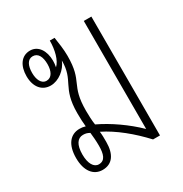

<svg xmlns="http://www.w3.org/2000/svg" viewBox="-136 -658 731 768"><g transform="rotate(-30 229.0 -274.5)"><path d="M121 5C166 5 189 -28 189 -85C189 -102 189 -117 187 -133C246 -104 305 -55 356 0H388V-549H353V-50C304 -98 242 -141 185 -168C182 -187 181 -214 181 -233C181 -357 227 -338 227 -461C227 -491 222 -523 218 -549H196C196 -506 185 -463 164 -444C166 -453 167 -463 167 -473C167 -518 145 -554 107 -554C66 -554 44 -519 44 -472C44 -422 70 -391 110 -391C147 -391 184 -420 198 -456C198 -361 146 -363 146 -243C146 -220 147 -196 149 -180C139 -183 131 -184 122 -184C81 -184 52 -153 52 -89C52 -30 79 5 121 5ZM105 -416C81 -416 70 -442 70 -472C70 -505 81 -529 105 -529C130 -529 141 -505 141 -472C141 -440 129 -416 105 -416ZM119 -22C96 -22 81 -47 81 -89C81 -134 97 -156 122 -156C134 -156 141 -154 152 -148C154 -132 156 -108 156 -87C156 -48 148 -22 119 -22Z"/></g></svg>

Font: Noto Sans Thai Looped ExtraCondensed ExtraLight
Style: Regular
Weight: 200
Width: 2
Designer: Sasikarn Vongin, Ben Mitchell
Foundry: The Fontpad Ltd
Version: Version 1.001